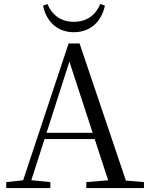

<svg xmlns="http://www.w3.org/2000/svg" viewBox="-20 -955 758 975"><path d="M198.8 -926.4C211.3 -860.8 259.2 -791.4 354.8 -791.4C451.8 -791.4 499.7 -860.8 512.5 -926.4L489.4 -934.8C466.1 -879.2 422 -844.3 354.8 -844.3C289.1 -844.3 244 -879.2 220.9 -934.8ZM11.6 0H235.7V-30.1L127.5 -41.1H110.1L11.6 -30.1ZM84.4 0H126.3L338.3 -660.6L342.1 -674.6H321.9L542.1 0H632.2L384.1 -734.2H328.3ZM192.4 -248.8H503.6L500.1 -280.7H195.9ZM418.3 0H711.1V-30.3L580.7 -41.3H551.9L418.3 -30.3Z"/></svg>

Font: Source Han Serif TW VF
Style: Regular
Weight: 250
Designer: Ryoko NISHIZUKA 西塚涼子 (kana & ideographs); Frank Grießhammer (Latin, Greek & Cyrillic); Wenlong ZHANG 张文龙 (bopomofo); San
Foundry: Adobe
Version: Version 2.002;hotconv 1.1.0;makeotfexe 2.6.0